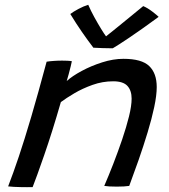

<svg xmlns="http://www.w3.org/2000/svg" viewBox="-20 -776 705 803"><path d="M116.5 6.5Q106.5 6.5 93 6.8Q79.5 7 66 6.5Q53.5 6.5 38 5.5Q22.5 4.5 14 3.5Q35.5 -52 59 -122Q82.5 -192 110.8 -288Q139 -384 175 -518Q187.5 -520 204.5 -521.2Q221.5 -522.5 239.5 -522.5Q250.5 -522.5 261.5 -522Q272.5 -521.5 280.5 -520Q279.5 -514.5 275.8 -498.8Q272 -483 267.2 -465.5Q262.5 -448 259 -437Q281.5 -457.5 321.2 -479Q361 -500.5 407.2 -515.2Q453.5 -530 496.5 -530Q572.5 -530 604 -499.8Q635.5 -469.5 635.5 -412Q635.5 -377.5 625 -328Q614.5 -278.5 597.2 -221.8Q580 -165 559.8 -107.2Q539.5 -49.5 520.5 1.5Q501.5 4.5 468.5 4.5Q433 4.5 416 1.5Q434 -40 453.8 -90.8Q473.5 -141.5 491 -193Q508.5 -244.5 519.5 -289Q530.5 -333.5 530.5 -363.5Q530.5 -397.5 512.8 -416.8Q495 -436 453.5 -436Q409 -436 367 -421Q325 -406 290.8 -385.8Q256.5 -365.5 234.5 -349Q198 -222.5 165.2 -128.2Q132.5 -34 116.5 6.5ZM579 -750.5Q597 -743 617.8 -727Q638.5 -711 643.5 -705.5Q575.5 -655.5 523.2 -620.2Q471 -585 451.5 -574Q433.5 -574 409.2 -574.8Q385 -575.5 370.5 -576.5Q346.5 -608 322.8 -642.2Q299 -676.5 274 -717.5Q286.5 -727 308 -738.5Q329.5 -750 349 -756Q359.5 -731.5 374.5 -704.2Q389.5 -677 403 -655Q416.5 -633 423.5 -624Q438.5 -636 465.8 -658Q493 -680 523.5 -705Q554 -730 579 -750.5Z"/></svg>

Font: Grandstander
Style: Italic
Weight: 400
Italic angle: -15°
Designer: Tyler Finck
Foundry: Etcetera Type Co
Version: Version 1.200; ttfautohint (v1.8.3)